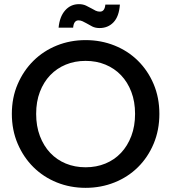

<svg xmlns="http://www.w3.org/2000/svg" viewBox="-20 -897 824 924"><path d="M747 -349Q747 -271 719.5 -205.5Q692 -140 644 -92.5Q596 -45 531 -19Q466 7 392 7Q318 7 253.5 -19Q189 -45 141 -92.5Q93 -140 65 -205.5Q37 -271 37 -349Q37 -427 65 -492Q93 -557 141 -604.5Q189 -652 253.5 -678Q318 -704 392 -704Q466 -704 531 -678Q596 -652 644 -604.5Q692 -557 719.5 -492Q747 -427 747 -349ZM154 -349Q154 -290 172 -242.5Q190 -195 221.5 -161.5Q253 -128 296.5 -110Q340 -92 392 -92Q444 -92 487.5 -110Q531 -128 562.5 -161.5Q594 -195 612 -242.5Q630 -290 630 -349Q630 -408 612 -455Q594 -502 562.5 -535Q531 -568 487.5 -586Q444 -604 392 -604Q340 -604 296.5 -586Q253 -568 221.5 -535Q190 -502 172 -455Q154 -408 154 -349ZM262 -764Q267 -817 293.5 -847Q320 -877 360 -877Q379 -877 394 -870Q409 -863 423 -855Q431 -850 440.5 -845.5Q450 -841 461 -841Q484 -841 487 -875H557Q553 -818 526.5 -790Q500 -762 459 -762Q439 -762 424 -769.5Q409 -777 396 -785Q387 -790 377.5 -794.5Q368 -799 358 -799Q335 -799 332 -764Z"/></svg>

Font: SVN-Poppins Medium
Style: Regular
Weight: 500
Designer: Ninad Kale (Devanagari), Jonny Pinhorn (Latin)
Foundry: Indian Type Foundry
Version: Version 3.002 2017; ttfautohint (v1.8.3)